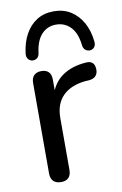

<svg xmlns="http://www.w3.org/2000/svg" viewBox="-86 -796 544 853"><g transform="rotate(-10 186.5 -369.5)"><path d="M120 7Q97 7 85 -5Q73 -17 73 -40V-448Q73 -471 85 -482.5Q97 -494 118 -494Q139 -494 150.5 -482.5Q162 -471 162 -448V-371H152Q168 -431 212 -462Q256 -493 323 -497Q339 -498 349 -489.5Q359 -481 360 -461Q361 -442 351 -430.5Q341 -419 320 -417L302 -416Q236 -409 200.5 -373Q165 -337 165 -274V-40Q165 -17 153.5 -5Q142 7 120 7ZM89 -547Q77 -548 69 -557.5Q61 -567 63 -583Q69 -632 89 -668.5Q109 -705 141.5 -725.5Q174 -746 218 -746Q262 -746 294.5 -725.5Q327 -705 347.5 -668.5Q368 -632 373 -583Q375 -567 367.5 -557.5Q360 -548 347 -547Q335 -547 326.5 -554Q318 -561 316 -576Q310 -631 283.5 -658.5Q257 -686 218 -686Q179 -686 153 -658.5Q127 -631 120 -576Q118 -561 110 -554Q102 -547 89 -547Z"/></g></svg>

Font: Nunito ExtraLight Medium
Style: Regular
Weight: 500
Version: Version 3.602